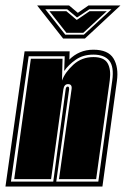

<svg xmlns="http://www.w3.org/2000/svg" viewBox="-48 -683 461 703"><path d="M-28 0 42 -495H207L206 -465Q223 -482 245 -491.5Q267 -501 294 -501Q348 -501 367.5 -469Q387 -437 380 -386L327 0ZM-8 -18H147L192 -353Q193 -366 200 -366Q206 -366 205 -355L158 -18H312L363 -388Q370 -439 352 -461Q334 -483 294 -483Q256 -483 229.5 -464.5Q203 -446 187 -423L189 -477H57ZM4 -27 65 -468H181L179 -388Q190 -418 220.5 -446Q251 -474 294 -474Q333 -474 346 -451.5Q359 -429 354 -390L304 -27H168L214 -356Q217 -375 201 -375Q187 -375 184 -356L139 -27ZM263 -542H183L88 -663H205L237 -636L276 -663H393ZM360 -649H279L234 -619L198 -649H118L191 -556H259ZM343 -642 257 -563H195L133 -642H195L233 -610L280 -642Z"/></svg>

Font: Alumni Sans Collegiate One SC
Style: Italic
Weight: 400
Italic angle: -8°
Designer: Robert E. Leuschke
Foundry: Robert E. Leuschke
Version: Version 1.100